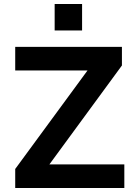

<svg xmlns="http://www.w3.org/2000/svg" viewBox="-20 -939 681 959"><path d="M56 0V-95L456 -640L469 -587H56V-705H589V-612L188 -65L175 -118H601V0ZM253 -787V-919H390V-787Z"/></svg>

Font: Nunito Sans 7pt
Style: Bold
Weight: 700
Designer: Vernon Adams
Foundry: Vernon Adams
Version: Version 3.101;gftools[0.9.27]